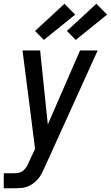

<svg xmlns="http://www.w3.org/2000/svg" viewBox="-41 -789 591 1024"><path d="M-21 215V135H34Q47 135 60.5 132Q74 129 84.5 119.5Q95 110 102 98Q109 86 114 73L146 5L124 -169L79 -520H173L214 -125L386 -520H480L196 106Q189 122 180.5 138Q172 154 160 167.5Q148 181 133 191.5Q118 202 101.5 207.5Q85 213 68 214Q51 215 34 215ZM363 -576 316 -624 473 -769 530 -711ZM193 -576 146 -624 303 -769 360 -711Z"/></svg>

Font: Iosevka SS04 Medium
Style: Italic
Weight: 500
Italic angle: -9°
Monospace: yes
Designer: Belleve Invis
Foundry: Belleve Invis
Version: Version 19.0.0; ttfautohint (v1.8.4)